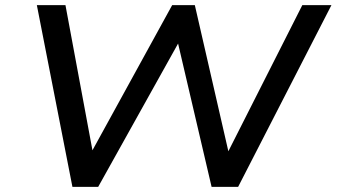

<svg xmlns="http://www.w3.org/2000/svg" viewBox="-20 -725 1306 745"><path d="M261 0 123 -705H234L340 -135H335L648 -705H736L867 -134H864L1153 -705H1266L904 0H801L671 -556L361 0Z"/></svg>

Font: Nunito Sans 7pt SemiExpanded Medium
Style: Italic
Weight: 500
Width: 6
Italic angle: -9°
Designer: Vernon Adams
Foundry: Vernon Adams
Version: Version 3.101;gftools[0.9.27]